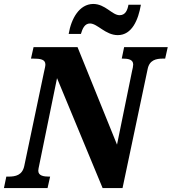

<svg xmlns="http://www.w3.org/2000/svg" viewBox="-42 -953 870 973"><path d="M555 -775C627 -775 659 -853 672 -929H609C604 -902 594 -876 564 -876C526 -876 492 -933 430 -933C360 -932 319 -859 306 -781H368C376 -808 387 -834 414 -834C452 -834 492 -775 555 -775ZM-22 0H199L212 -58H207C180 -58 152 -62 152 -88C152 -94 154 -103 158 -122L247 -557L478 0H579L706 -602C715 -649 749 -656 784 -656H795L808 -714H587L575 -656H580C607 -656 633 -652 633 -626C633 -618 630 -604 627 -592L551 -220L351 -714H128L115 -656H126C163 -656 188 -652 188 -626C188 -618 185 -606 181 -588L81 -112C71 -65 37 -58 1 -58H-10Z"/></svg>

Font: Noto Serif Condensed Black
Style: Italic
Weight: 900
Width: 3
Italic angle: -12°
Designer: Monotype Design Team
Foundry: Monotype Imaging Inc.
Version: Version 2.013